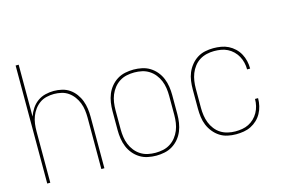

<svg xmlns="http://www.w3.org/2000/svg" viewBox="-95 -941 1690 1155"><g transform="rotate(-15 750.0 -363.5)"><path d="M72 0V-735H91V-412Q100 -438 115 -460.5Q130 -483 152 -499Q174 -515 200.5 -521.5Q227 -528 253 -528Q279 -528 304.5 -522Q330 -516 351 -501.5Q372 -487 387.5 -466Q403 -445 412 -421Q421 -397 424.5 -371.5Q428 -346 428 -320V0H409V-320Q409 -343 406 -366.5Q403 -390 394.5 -412Q386 -434 372 -453Q358 -472 339 -485.5Q320 -499 296.5 -504.5Q273 -510 250 -510Q227 -510 203.5 -504.5Q180 -499 161 -485.5Q142 -472 128 -453Q114 -434 105.5 -412Q97 -390 94 -366.5Q91 -343 91 -320V0Z M750 8Q724 8 697.5 2.5Q671 -3 648.5 -17Q626 -31 609 -51.5Q592 -72 582 -96.5Q572 -121 568 -147.5Q564 -174 564 -200V-320Q564 -346 568 -372.5Q572 -399 582 -423.5Q592 -448 609 -468.5Q626 -489 648.5 -503Q671 -517 697.5 -522.5Q724 -528 750 -528Q776 -528 802.5 -522.5Q829 -517 851.5 -503Q874 -489 891 -468.5Q908 -448 918 -423.5Q928 -399 932 -372.5Q936 -346 936 -320V-200Q936 -174 932 -147.5Q928 -121 918 -96.5Q908 -72 891 -51.5Q874 -31 851.5 -17Q829 -3 802.5 2.5Q776 8 750 8ZM750 -10Q774 -10 797.5 -15Q821 -20 841.5 -33Q862 -46 877 -65Q892 -84 901 -106Q910 -128 913.5 -152Q917 -176 917 -200V-320Q917 -344 913.5 -368Q910 -392 901 -414Q892 -436 877 -455Q862 -474 841.5 -487Q821 -500 797.5 -505Q774 -510 750 -510Q726 -510 702.5 -505Q679 -500 658.5 -487Q638 -474 623 -455Q608 -436 599 -414Q590 -392 586.5 -368Q583 -344 583 -320V-200Q583 -176 586.5 -152Q590 -128 599 -106Q608 -84 623 -65Q638 -46 658.5 -33Q679 -20 702.5 -15Q726 -10 750 -10Z M1247 8Q1221 8 1195 2.5Q1169 -3 1147 -17Q1125 -31 1108 -52Q1091 -73 1081 -97Q1071 -121 1067.5 -147.5Q1064 -174 1064 -200V-320Q1064 -346 1067.5 -372.5Q1071 -399 1081 -423Q1091 -447 1108 -468Q1125 -489 1147 -503Q1169 -517 1195 -522.5Q1221 -528 1247 -528Q1271 -528 1295 -524Q1319 -520 1340 -509.5Q1361 -499 1378.5 -482.5Q1396 -466 1407.5 -445Q1419 -424 1424.5 -400.5Q1430 -377 1430 -353Q1430 -353 1430 -352.5Q1430 -352 1430 -352H1411Q1411 -352 1411 -352.5Q1411 -353 1411 -353Q1411 -374 1406 -395Q1401 -416 1390.5 -435Q1380 -454 1364.5 -469Q1349 -484 1330 -493.5Q1311 -503 1290 -506.5Q1269 -510 1247 -510Q1224 -510 1200.5 -504.5Q1177 -499 1157 -486.5Q1137 -474 1122 -454.5Q1107 -435 1098.5 -413Q1090 -391 1086.5 -367.5Q1083 -344 1083 -320V-200Q1083 -176 1086.5 -152.5Q1090 -129 1098.5 -107Q1107 -85 1122 -65.5Q1137 -46 1157 -33.5Q1177 -21 1200.5 -15.5Q1224 -10 1247 -10Q1269 -10 1290 -13.5Q1311 -17 1330 -26.5Q1349 -36 1364.5 -51Q1380 -66 1390.5 -85Q1401 -104 1406 -125Q1411 -146 1411 -167Q1411 -167 1411 -167.5Q1411 -168 1411 -168H1430Q1430 -168 1430 -167.5Q1430 -167 1430 -167Q1430 -143 1424.5 -119.5Q1419 -96 1407.5 -75Q1396 -54 1378.5 -37.5Q1361 -21 1340 -10.5Q1319 0 1295 4Q1271 8 1247 8Z"/></g></svg>

Font: Iosevka SS04 Thin
Style: Regular
Weight: 100
Monospace: yes
Designer: Belleve Invis
Foundry: Belleve Invis
Version: Version 19.0.0; ttfautohint (v1.8.4)